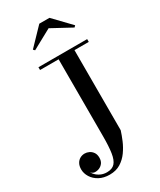

<svg xmlns="http://www.w3.org/2000/svg" viewBox="-247 -1055 970 1164"><g transform="rotate(-30 238.0 -473.0)"><path d="M448 -750V-730.5H348V-170Q339 -141 324.5 -106.5Q310 -72 287.8 -40.8Q265.5 -9.5 233.5 10.5Q201.5 30.5 157 30.5Q115 30.5 84.5 13.8Q54 -3 37.8 -29.2Q21.5 -55.5 21.5 -84Q21.5 -107.5 30.5 -123.8Q39.5 -140 54.5 -148.5Q69.5 -157 87.5 -157Q102.5 -157 117.5 -150Q132.5 -143 142.8 -128.2Q153 -113.5 153 -90.5Q153 -68.5 142.8 -54.2Q132.5 -40 116.5 -33.2Q100.5 -26.5 83 -28Q74 -29 65.2 -35.8Q56.5 -42.5 54 -53Q60.5 -36 74 -22Q87.5 -8 106.8 0.8Q126 9.5 149.5 9.5Q186 9.5 204.8 -11.2Q223.5 -32 230.2 -76.2Q237 -120.5 237 -190V-730.5H107V-750ZM141 -849 131 -859 243.5 -976H314.5L427 -859L417 -849L278.5 -924Z"/></g></svg>

Font: Bodoni Moda 11pt Medium
Style: Regular
Weight: 500
Designer: Owen Earl
Foundry: indestructible type
Version: Version 2.004